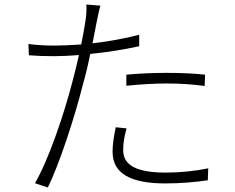

<svg xmlns="http://www.w3.org/2000/svg" viewBox="-20 -805 1040 851"><path d="M540 -474V-425C601 -431 662 -435 720 -435C778 -435 835 -431 887 -424L889 -474C837 -480 776 -482 717 -482C654 -482 591 -479 540 -474ZM541 -236 493 -241C484 -197 479 -166 479 -132C479 -34 562 8 713 8C782 8 848 2 901 -6L903 -59C847 -47 779 -40 714 -40C551 -40 526 -93 526 -142C526 -170 531 -201 541 -236ZM223 -603C189 -603 151 -604 106 -610L108 -560C145 -557 180 -556 221 -556C254 -556 290 -558 330 -561C320 -519 310 -475 300 -439C263 -297 196 -98 135 7L192 26C243 -77 311 -285 347 -429C360 -474 371 -521 380 -566C452 -573 528 -585 597 -600V-651C532 -634 460 -621 390 -613L409 -710C413 -728 419 -761 425 -780L363 -785C364 -766 363 -736 359 -714C356 -692 349 -653 340 -608C297 -605 258 -603 223 -603Z"/></svg>

Font: Noto Sans TC Light
Style: Regular
Weight: 300
Designer: Ryoko NISHIZUKA 西塚涼子 (kana, bopomofo & ideographs); Paul D. Hunt (Latin, Greek & Cyrillic); Sandoll Communications 산돌커뮤니
Foundry: Adobe
Version: Version 2.004;hotconv 1.0.118;makeotfexe 2.5.65603